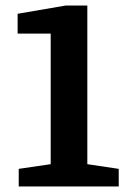

<svg xmlns="http://www.w3.org/2000/svg" viewBox="-20 -677 470 697"><path d="M48 0V-64L164 -81V-555H44V-627L219 -657H297V-81L411 -64V0Z"/></svg>

Font: Faustina
Style: Bold
Weight: 700
Designer: Alfonso Garcia
Foundry: http://www.omnibus-type.com
Version: Version 1.200